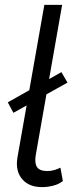

<svg xmlns="http://www.w3.org/2000/svg" viewBox="-20 -760 305 788"><path d="M153 8Q98 8 70 -26Q42 -60 52 -116L162 -740H235L127 -125Q121 -92 131.5 -75Q142 -58 174 -58Q190 -58 204.5 -62.5Q219 -67 228 -72L238 -17Q222 -4 198.5 2Q175 8 153 8ZM35 -297 12 -340 232 -464 257 -421Z"/></svg>

Font: Livvic
Style: Italic
Weight: 400
Italic angle: -10°
Designer: Jacques Le Bailly, Baron von Fonthausen
Version: Version 1.001; ttfautohint (v1.8.2)